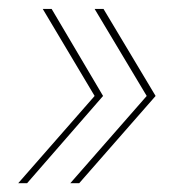

<svg xmlns="http://www.w3.org/2000/svg" viewBox="-20 -481 414 432"><path d="M192.9 -460.9H212.9L330.1 -265.1L158.2 -68.8H138.2L310.1 -265.1ZM21 -68.8 192.9 -265.1 76.2 -460.9H96.2L211.9 -265.1L41 -68.8Z"/></svg>

Font: Human Sans Thin
Style: Italic
Weight: 100
Italic angle: -8°
Designer: Tim Radville
Foundry: Continuum
Version: Version 1.000;FEAKit 1.0